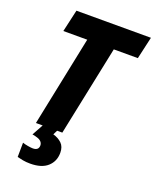

<svg xmlns="http://www.w3.org/2000/svg" viewBox="-171 -811 928 1148"><g transform="rotate(20 293.0 -237.0)"><path d="M114 0 232 -573H80L112 -714H586L554 -573H401L282 0ZM164 240Q138 240 117 236Q96 232 81 228L82 137Q96 142 116.5 145.5Q137 149 148 149Q185 149 185 117Q185 101 171.5 89.5Q158 78 118 71L157 0H249L235 28Q268 37 290 58Q312 79 312 118Q312 172 274.5 206Q237 240 164 240Z"/></g></svg>

Font: Noto Sans Disp ExtBd
Style: Italic
Weight: 800
Italic angle: -12°
Designer: Monotype Design Team
Foundry: Monotype Imaging Inc.
Version: Version 2.000;GOOG;noto-source:20170915:90ef993387c0